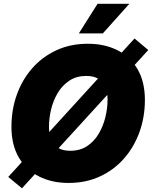

<svg xmlns="http://www.w3.org/2000/svg" viewBox="-20 -973 817 1032"><path d="M348.6 10.3Q258.8 10.3 189.5 -24.7Q120.1 -59.6 80.8 -127Q41.5 -194.3 41.5 -291.5Q41.5 -382.8 70.3 -463.6Q99.1 -544.4 153.1 -606Q207 -667.5 282.7 -702.6Q358.4 -737.8 452.6 -737.8Q542 -737.8 611.1 -703.1Q680.2 -668.5 719.5 -600.8Q758.8 -533.2 758.8 -435.5Q758.8 -344.2 729.7 -263.4Q700.7 -182.6 646.7 -121.1Q592.8 -59.6 517.3 -24.7Q441.9 10.3 348.6 10.3ZM357.4 -162.6Q410.2 -162.6 448 -187.5Q485.8 -212.4 510.3 -253.7Q534.7 -294.9 546.4 -343Q558.1 -391.1 558.1 -437Q558.1 -479 545.4 -507.6Q532.7 -536.1 507.3 -550.5Q481.9 -564.9 443.8 -564.9Q391.6 -564.9 353.3 -539.8Q314.9 -514.6 290.5 -473.6Q266.1 -432.6 254.6 -384.8Q243.2 -336.9 243.2 -291Q243.2 -249 255.9 -220.2Q268.6 -191.4 293.9 -177Q319.3 -162.6 357.4 -162.6ZM98.1 39.1 24.4 -22 703.1 -766.1 776.9 -704.1ZM403.8 -793.5 504.4 -952.6H675.3L532.7 -793.5Z"/></svg>

Font: Inter 18pt Black
Style: Italic
Weight: 900
Italic angle: -9.3988°
Designer: Rasmus Andersson
Foundry: rsms
Version: Version 4.001;git-66647c0bb